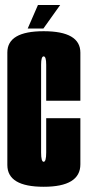

<svg xmlns="http://www.w3.org/2000/svg" viewBox="-20 -728 346 753"><path d="M151.2 4.5Q8.8 4.5 8.8 -80.9Q8.8 -166.4 8.8 -298.6Q8.8 -438.9 8.8 -522.2Q8.8 -605.6 151.2 -605.6Q295.2 -605.6 295.2 -521.5Q295.2 -437.4 295.2 -332.9H161.2Q161.2 -441.5 161.2 -474.2Q161.2 -506.9 151.2 -506.9Q141.2 -506.9 141.2 -474.2Q141.2 -441.5 141.2 -298.6Q141.2 -166.4 141.2 -129.9Q141.2 -93.5 151.2 -93.5Q161.2 -93.5 161.2 -129.9Q161.2 -166.4 161.2 -264.4H295.2Q295.2 -171.6 295.2 -83.6Q295.2 4.5 151.2 4.5ZM88.6 -616 128.9 -708.5H216.1L150.1 -616Z"/></svg>

Font: Anybody UltraCondensed Thin
Style: Regular
Weight: 100
Width: 1
Designer: Tyler Finck
Foundry: Etcetera Type Company
Version: Version 1.110